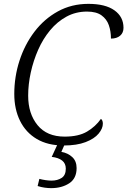

<svg xmlns="http://www.w3.org/2000/svg" viewBox="-20 -744 660 995"><path d="M310 10Q228 10 171 -23.5Q114 -57 84 -117.5Q54 -178 54 -257Q54 -346 81 -429.5Q108 -513 158.5 -579.5Q209 -646 280 -685Q351 -724 438 -724Q526 -724 573 -690.5Q620 -657 620 -600Q620 -574 602.5 -559Q585 -544 555 -544Q555 -582 544 -613.5Q533 -645 506 -664.5Q479 -684 431 -684Q373 -684 325 -658Q277 -632 240 -587.5Q203 -543 178 -486.5Q153 -430 139.5 -368.5Q126 -307 126 -248Q126 -155 174.5 -95.5Q223 -36 315 -36Q387 -36 431 -62Q475 -88 503 -128Q513 -121 513 -103Q513 -78 491 -51.5Q469 -25 423.5 -7.5Q378 10 310 10ZM245 231Q230 231 211.5 228.5Q193 226 175 220L184 183Q199 187 216 189.5Q233 192 247 192Q278 192 299.5 178Q321 164 321 130Q321 103 302 88Q283 73 248 69L284 -9H321L298 43Q332 49 354.5 70Q377 91 377 127Q377 181 338.5 206Q300 231 245 231Z"/></svg>

Font: Noto Serif Light
Style: Italic
Weight: 300
Italic angle: -12°
Designer: Monotype Design Team
Foundry: Monotype Imaging Inc.
Version: Version 2.013